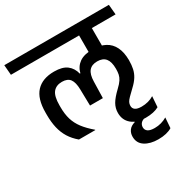

<svg xmlns="http://www.w3.org/2000/svg" viewBox="-217 -792 1154 1198"><g transform="rotate(-30 360.0 -193.0)"><path d="M669 -280 572 -275V-265Q572 -244 568.5 -227Q565 -210 553.8 -192.5Q542.5 -175 518.5 -152.5Q478 -114 461.2 -84.8Q444.5 -55.5 444.5 -21.5Q444.5 30 480.8 60.5Q517 91 581.5 91Q610 91 634.5 85.8Q659 80.5 676.5 70.5L682 -6Q663 6 640.5 12Q618 18 593.5 18Q563.5 18 548.8 8Q534 -2 534 -21Q534 -35 539.8 -46.2Q545.5 -57.5 560 -72Q574.5 -86.5 599.5 -110.5Q627.5 -136.5 642.5 -160.8Q657.5 -185 663.2 -211.8Q669 -238.5 669 -271.5ZM574.5 88.5 507 71.5V80Q477.5 88.5 463.5 107.5Q449.5 126.5 449.5 152.5Q449.5 199 486.8 223Q524 247 582.5 247Q613.5 247 638.5 241Q663.5 235 681 224L686.5 150Q666.5 162 644.2 168.2Q622 174.5 597.5 174.5Q565 174.5 549.5 163.8Q534 153 534 133.5Q534 117 544.2 105Q554.5 93 574.5 88.5ZM426.5 -562H662L656 -634.5H420.5ZM568.5 -587.5H477.5V-476L568.5 -475.5ZM-14.5 -562H739.5L733 -634.5H-20.5ZM568.5 -576.5H476.5V-427H568.5ZM54.5 -232.5Q54.5 -181.5 64.2 -139.5Q74 -97.5 95.2 -63.2Q116.5 -29 151 0H269V-2.5Q227 -38 201.2 -72Q175.5 -106 164 -144.2Q152.5 -182.5 152.5 -232V-246Q152.5 -310.5 174.5 -337.8Q196.5 -365 238.5 -365Q278.5 -365 296 -341.5Q313.5 -318 314.5 -267L317 -149H409.5L412.5 -267Q413.5 -318 433.5 -341.8Q453.5 -365.5 493 -365.5Q533.5 -365.5 552.8 -341.2Q572 -317 572 -267.5V-261.5L669 -267.5V-272.5Q669 -329 650.2 -367.5Q631.5 -406 595 -425.5Q558.5 -445 505 -445Q444.5 -445 410.2 -420.8Q376 -396.5 365.5 -353.5H361.5Q351 -396.5 319.5 -420.8Q288 -445 228 -445Q143.5 -445 99 -397.2Q54.5 -349.5 54.5 -250Z"/></g></svg>

Font: Anek Devanagari Medium Medium
Style: Regular
Weight: 500
Version: Version 1.003